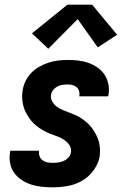

<svg xmlns="http://www.w3.org/2000/svg" viewBox="-20 -795 540 823"><path d="M206 8Q182 8 158.5 5.5Q135 3 113.5 -4Q92 -11 73 -23.5Q54 -36 41 -54Q28 -72 23.5 -95Q19 -118 23 -142Q23 -144 23.5 -145.5Q24 -147 24 -149H148Q148 -149 148 -148Q148 -147 147 -147Q146 -135 150 -124.5Q154 -114 163 -107.5Q172 -101 183 -99Q194 -97 206 -97Q217 -97 229 -98.5Q241 -100 252.5 -105Q264 -110 273 -119.5Q282 -129 284 -141Q287 -157 279 -170.5Q271 -184 258.5 -193Q246 -202 231.5 -208Q217 -214 202.5 -219Q188 -224 174.5 -231Q161 -238 148.5 -246.5Q136 -255 125 -265.5Q114 -276 105.5 -288.5Q97 -301 90 -314.5Q83 -328 79.5 -343.5Q76 -359 75 -375Q74 -391 77 -407Q80 -428 89.5 -447.5Q99 -467 114 -482.5Q129 -498 148.5 -509Q168 -520 188 -526.5Q208 -533 228.5 -535.5Q249 -538 270 -538Q293 -538 315.5 -535.5Q338 -533 359 -525.5Q380 -518 398 -505.5Q416 -493 428 -475Q440 -457 444.5 -434.5Q449 -412 445 -389Q444 -387 444 -385Q444 -383 443 -382H319Q319 -382 319.5 -382.5Q320 -383 320 -384Q322 -394 319 -404.5Q316 -415 308.5 -421.5Q301 -428 290.5 -430.5Q280 -433 270 -433Q259 -433 248 -431.5Q237 -430 226.5 -424.5Q216 -419 208.5 -410Q201 -401 199 -390Q196 -374 204 -360Q212 -346 224.5 -337Q237 -328 251 -322.5Q265 -317 279.5 -311.5Q294 -306 308 -299.5Q322 -293 334.5 -284Q347 -275 358 -264.5Q369 -254 377.5 -241.5Q386 -229 393 -215.5Q400 -202 404 -186.5Q408 -171 408.5 -155.5Q409 -140 407 -123Q401 -92 380.5 -64Q360 -36 330.5 -19.5Q301 -3 269 2.5Q237 8 206 8ZM187 -586 117 -652 269 -775H375L482 -646L399 -592L313 -713Z"/></svg>

Font: Iosevka Curly XBdObl
Style: Regular
Weight: 800
Italic angle: -9°
Monospace: yes
Designer: Belleve Invis
Foundry: Belleve Invis
Version: Version 11.1.0; ttfautohint (v1.8.3)